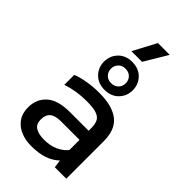

<svg xmlns="http://www.w3.org/2000/svg" viewBox="-279 -1010 1105 1105"><g transform="rotate(45 273.5 -457.5)"><path d="M235 -784 310 -925H406L322 -784ZM282 -517Q230 -517 198 -550Q166 -583 166 -630Q166 -678 198 -711Q230 -744 282 -744Q336 -744 368 -711Q400 -678 400 -630Q400 -583 368 -550Q336 -517 282 -517ZM282 -571Q310 -571 326.5 -588Q343 -605 343 -630Q343 -655 326.5 -672Q310 -689 282 -689Q256 -689 239.5 -672Q223 -655 223 -630Q223 -605 239.5 -588Q256 -571 282 -571ZM211 10Q166 10 127.5 -6Q89 -22 66 -54.5Q43 -87 43 -135Q43 -203 89.5 -244.5Q136 -286 233 -286H385V-307Q385 -341 374.5 -361Q364 -381 336.5 -390Q309 -399 256 -399Q172 -399 99 -374V-455Q131 -468 177 -476Q223 -484 276 -484Q380 -484 434.5 -442Q489 -400 489 -305V0H396L389 -48Q360 -20 317.5 -5Q275 10 211 10ZM240 -68Q289 -68 325.5 -84.5Q362 -101 385 -129V-212H235Q187 -212 165.5 -193.5Q144 -175 144 -137Q144 -100 169 -84Q194 -68 240 -68Z"/></g></svg>

Font: Kanit
Style: Regular
Weight: 400
Designer: Katatrad Team
Foundry: CadsonDemak
Version: Version 2.000; ttfautohint (v1.8.3)